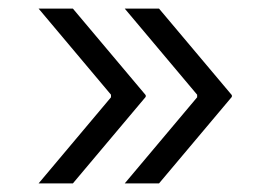

<svg xmlns="http://www.w3.org/2000/svg" viewBox="-20 -498 621 448"><path d="M271 -70H351L521 -272V-276L351 -478H271L440 -277V-271ZM70 -70H150L320 -272V-276L150 -478H70L239 -277V-271Z"/></svg>

Font: Fixel Variable
Style: Regular
Weight: 100
Width: 3
Designer: AlfaBravo + MacPaw
Foundry: Kyrylo Tkachov, Marchela Mozhyna, Serhii Makarenko, Maria Weinstein, Zakhar Kryvoshyya
Version: Version 1.211